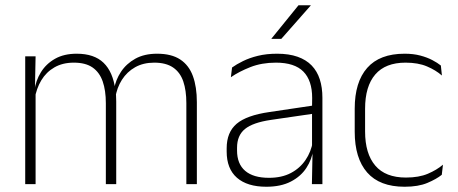

<svg xmlns="http://www.w3.org/2000/svg" viewBox="-20 -701 1744 731"><path d="M689.5 0V-308.5Q689.5 -356.5 677.8 -391Q666 -425.5 639 -444Q612 -462.5 567 -462.5Q525.5 -462.5 494.5 -445Q463.5 -427.5 444.2 -397.2Q425 -367 419 -328.5L407.5 -361.5H414.5Q420 -396.5 440.5 -427.5Q461 -458.5 495.2 -477.5Q529.5 -496.5 578 -496.5Q633 -496.5 666.2 -474.5Q699.5 -452.5 714.5 -411.2Q729.5 -370 729.5 -312V0ZM76 0V-486.5H115.5L113 -362L115.5 -360.5V0ZM383 0V-308Q383 -356.5 371 -391Q359 -425.5 332.5 -444Q306 -462.5 261 -462.5Q218.5 -462.5 187.2 -444.5Q156 -426.5 137.2 -395.2Q118.5 -364 112 -324L100 -356H111Q116 -394 135.8 -426Q155.5 -458 189.5 -477.2Q223.5 -496.5 272 -496.5Q338.5 -496.5 374.2 -462Q410 -427.5 419 -359.5Q421 -348.5 421.8 -337.5Q422.5 -326.5 422.5 -315V0Z M1167.5 0 1170 -125 1168 -131.5V-290L1168.5 -328Q1168.5 -394.5 1135 -428.5Q1101.5 -462.5 1030.5 -462.5Q976.5 -462.5 933.2 -445.5Q890 -428.5 859 -407L863.5 -444Q880 -456 904.8 -468.2Q929.5 -480.5 962 -488.5Q994.5 -496.5 1035 -496.5Q1080 -496.5 1112.8 -485Q1145.5 -473.5 1166.5 -451.8Q1187.5 -430 1197.5 -399Q1207.5 -368 1207.5 -328.5V0ZM994 10Q921.5 10 882.2 -24.2Q843 -58.5 843 -124V-136.5Q843 -197.5 881 -229.8Q919 -262 1006 -274.5L1177.5 -300L1179.5 -269L1011.5 -244.5Q943 -234.5 912.8 -210Q882.5 -185.5 882.5 -138.5V-128Q882.5 -77 913.5 -50.5Q944.5 -24 1004 -24Q1052.5 -24 1087.2 -42.2Q1122 -60.5 1143.2 -91.8Q1164.5 -123 1171 -162L1181.5 -131H1172.5Q1167.5 -94 1146.5 -61.8Q1125.5 -29.5 1087.5 -9.8Q1049.5 10 994 10ZM1116.5 -681H1163V-680L1051 -553H1013.5V-554Z M1520.5 10Q1425.5 10 1378 -44.2Q1330.5 -98.5 1330.5 -199.5V-287.5Q1330.5 -388.5 1378 -442.5Q1425.5 -496.5 1520.5 -496.5Q1554 -496.5 1580.2 -489.5Q1606.5 -482.5 1626 -472.2Q1645.5 -462 1658.5 -451.5L1662.5 -413.5Q1639 -434 1605.5 -448.2Q1572 -462.5 1524 -462.5Q1447.5 -462.5 1408.8 -417.5Q1370 -372.5 1370 -287V-200.5Q1370 -116 1408.8 -70.5Q1447.5 -25 1525.5 -25Q1575 -25 1609 -39.5Q1643 -54 1666.5 -74L1662 -35.5Q1641.5 -19 1607 -4.5Q1572.5 10 1520.5 10Z"/></svg>

Font: Anek Bangla ExtraLight
Style: Regular
Weight: 250
Designer: Sulekha Rajkumar (Bangla), Yesha Goshar (Latin)
Foundry: Ek Type
Version: Version 1.003